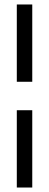

<svg xmlns="http://www.w3.org/2000/svg" viewBox="-20 -739 219 857"><path d="M55 -247H124V98H55ZM124 -374H55V-719H124Z"/></svg>

Font: Teko Variable Light
Style: Regular
Weight: 300
Designer: Manushi Parikh, Jonny Pinhorn
Foundry: Indian Type Foundry
Version: Version 3.000